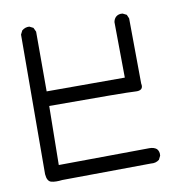

<svg xmlns="http://www.w3.org/2000/svg" viewBox="-68 -617 636 687"><g transform="rotate(-10 250.0 -274.0)"><path d="M104 6Q79 9 64 5Q49 1 47 -25L49 -532L56 -546Q68 -556 83 -555L97 -548L104 -533V-316H388L386 -518Q388 -529 395 -536Q405 -545 420 -543L434 -536L440 -522L442 -285Q448 -258 416 -260.5Q384 -263 104 -263L101 -49L431 -52Q447 -52 457 -44Q466 -34 464 -19L457 -5Q444 5 427 3Z"/></g></svg>

Font: NaniFont Regular
Style: Regular
Weight: 400
Designer: Nanigashitei
Version: Version 1.036